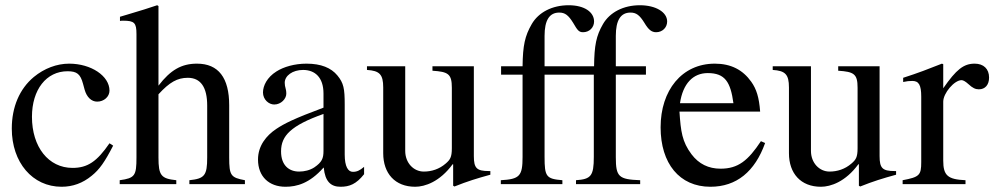

<svg xmlns="http://www.w3.org/2000/svg" viewBox="-20 -703 3796 733"><path d="M398 -156C350 -86 314 -62 257 -62C165 -62 102 -142 102 -257C102 -361 157 -431 238 -431C274 -431 287 -420 297 -383L303 -361C311 -332 329 -315 351 -315C377 -315 398 -334 398 -357C398 -413 328 -460 244 -460C197 -460 149 -442 109 -409C55 -364 25 -295 25 -212C25 -83 104 10 215 10C258 10 296 -4 330 -32C360 -56 380 -85 412 -147Z M915 0V-15C861 -25 855 -33 855 -102V-301C855 -406 814 -460 732 -460C673 -460 631 -436 585 -376V-680L580 -683C545 -671 522 -664 465 -647L438 -639V-623C441 -624 446 -624 450 -624C493 -624 501 -616 501 -573V-102C501 -32 495 -23 437 -15V0H653V-15C595 -21 585 -33 585 -102V-343C627 -389 657 -406 697 -406C746 -406 771 -370 771 -300V-102C771 -33 761 -21 703 -15V0Z M1370 -66C1353 -52 1343 -47 1327 -47C1309 -47 1296 -67 1296 -113V-304C1296 -365 1292 -386 1268 -415C1244 -444 1206 -460 1150 -460C1105 -460 1063 -448 1035 -430C1000 -408 984 -376 984 -350C984 -323 1006 -304 1027 -304C1053 -304 1073 -326 1073 -345C1073 -366 1067 -369 1067 -387C1067 -414 1097 -436 1137 -436C1182 -436 1215 -408 1215 -346V-292C1102 -250 1065 -231 1035 -211C996 -185 965 -146 965 -94C965 -28 1008 10 1070 10C1113 10 1162 -3 1215 -63H1216C1221 -10 1243 10 1280 10C1314 10 1340 0 1370 -38ZM1215 -127C1215 -98 1209 -84 1180 -64C1163 -53 1142 -48 1122 -48C1083 -48 1053 -72 1053 -125C1053 -156 1063 -180 1087 -202C1112 -225 1153 -246 1215 -268Z M1852 -50H1846C1800 -50 1789 -61 1789 -107V-450H1631V-433C1691 -429 1705 -421 1705 -368V-137C1705 -102 1698 -93 1682 -79C1657 -57 1627 -48 1598 -48C1559 -48 1527 -81 1527 -127V-450H1381V-436C1429 -433 1443 -419 1443 -369V-118C1443 -41 1488 10 1565 10C1602 10 1659 -9 1708 -76H1710V6L1715 9C1765 -11 1801 -22 1852 -36Z M2059 -450V-566C2059 -625 2077 -655 2115 -655C2137 -655 2150 -645 2168 -616C2184 -589 2189 -580 2206 -580C2230 -580 2248 -598 2248 -621C2248 -657 2211 -683 2151 -683C2088 -683 2036 -656 2010 -611C1984 -566 1976 -530 1975 -450H1893V-418H1975V-104C1975 -31 1964 -19 1892 -15V0H2127V-15C2065 -20 2059 -29 2059 -104V-418H2247V-104C2247 -31 2236 -19 2179 -15V0H2424V-15C2342 -18 2331 -28 2331 -103V-418H2446V-450H2331V-566C2331 -625 2349 -655 2387 -655C2409 -655 2422 -645 2440 -616C2456 -589 2468 -580 2485 -580C2509 -580 2527 -598 2527 -621C2527 -657 2483 -683 2423 -683C2360 -683 2308 -656 2282 -611C2256 -566 2249 -530 2248 -450Z M2885 -164C2836 -90 2798 -59 2731 -59C2685 -59 2648 -77 2620 -114C2584 -162 2579 -201 2574 -277H2882C2878 -331 2868 -363 2848 -391C2816 -436 2771 -460 2709 -460C2583 -460 2502 -358 2502 -217C2502 -79 2574 10 2692 10C2792 10 2862 -48 2901 -157ZM2576 -309C2587 -384 2626 -424 2682 -424C2748 -424 2769 -390 2780 -309Z M3401 -50H3395C3349 -50 3338 -61 3338 -107V-450H3180V-433C3240 -429 3254 -421 3254 -368V-137C3254 -102 3247 -93 3231 -79C3206 -57 3176 -48 3147 -48C3108 -48 3076 -81 3076 -127V-450H2930V-436C2978 -433 2992 -419 2992 -369V-118C2992 -41 3037 10 3114 10C3151 10 3208 -9 3257 -76H3259V6L3264 9C3314 -11 3350 -22 3401 -36Z M3581 -458 3576 -460C3523 -439 3487 -425 3428 -406V-390C3442 -393 3451 -394 3463 -394C3488 -394 3497 -378 3497 -334V-84C3497 -34 3490 -27 3426 -15V0H3666V-15C3598 -18 3581 -33 3581 -90V-315C3581 -347 3623 -397 3651 -397C3657 -397 3666 -392 3677 -382C3693 -367 3704 -362 3717 -362C3741 -362 3756 -379 3756 -407C3756 -440 3735 -460 3701 -460C3659 -460 3631 -438 3581 -366Z"/></svg>

Font: STIX Math
Style: Regular
Weight: 400
Designer: MicroPress Inc., with final additions and corrections provided by Coen Hoffman, Elsevier (retired)
Version: Version 1.1.0